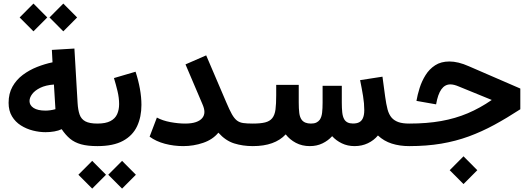

<svg xmlns="http://www.w3.org/2000/svg" viewBox="-20 -831 3016 1092"><path d="M286.7 -350.2 295.3 -210Q281 -206.1 266.5 -204Q252 -201.9 238.9 -201.9Q194.5 -201.9 171.2 -217Q147.9 -232.1 147.9 -256.2Q147.9 -275.8 163.1 -296.1Q178.2 -316.4 209 -331.6Q239.9 -346.8 286.7 -350.2ZM534.2 0V-128.2H533.7Q489.4 -128.2 465.7 -140.7Q442 -153.2 432.8 -179.4Q423.6 -205.6 421.3 -245.6L403.2 -554.9L275 -547.2L278.7 -476.6Q234.7 -467.5 190.6 -450.1Q146.5 -432.6 109.7 -405.1Q73 -377.6 51 -338.3Q28.9 -299.1 28.9 -246Q28.9 -201.2 48.2 -169.3Q67.5 -137.3 98.9 -117.6Q130.2 -97.8 167.1 -88.5Q203.9 -79.2 238.9 -79.2Q264.8 -79.2 289 -83.5Q313.2 -87.8 330.8 -96.3Q352.8 -63.4 378.4 -42Q404.1 -20.6 441.2 -10.3Q478.3 0 533.7 0ZM261.5 -731.7 340.1 -652.8 418.6 -731.7 340.1 -810.7ZM91.7 -731.7 170.3 -652.8 248.8 -731.7 170.3 -810.7Z M751 -423.1 628.1 -387Q639 -351.7 648.3 -313Q657.5 -274.4 657.5 -239.1Q657.5 -206.8 646.3 -181.8Q635.1 -156.7 608.2 -142.5Q581.3 -128.2 534.2 -128.2Q507.7 -128.2 488.8 -109.5Q469.8 -90.8 469.8 -64.3Q469.8 -37.8 488.8 -18.9Q507.7 0 534.2 0Q624.6 0 679.7 -30Q734.7 -59.9 759.6 -113Q784.4 -166 784.4 -234.3Q784.4 -278.2 775.6 -326.8Q766.7 -375.5 751 -423.1ZM595.7 162.8 674.3 241.7 752.8 162.8 674.3 83.9ZM425.8 162.8 504.4 241.7 582.9 162.8 504.4 83.9Z M1418 -128.2H1417.5Q1384.5 -128.2 1363.4 -131.2Q1342.3 -134.2 1327.4 -145.7Q1312.5 -157.2 1298.6 -181.9Q1284.8 -206.7 1266.5 -250L1152.7 -516.1L1035 -464.8L1130 -241.8Q1136.7 -226.7 1139.6 -215.5Q1142.6 -204.3 1142.6 -194.2Q1142.6 -174.7 1130.5 -159.8Q1118.4 -144.9 1094.1 -136.5Q1069.8 -128.2 1033.2 -128.2Q993.5 -128.2 949 -136.5Q904.5 -144.8 872.3 -162.4L830.9 -53.7Q867.2 -26.9 917.8 -13.4Q968.5 0 1021.9 0Q1081.1 0 1135.4 -18.6Q1189.8 -37.1 1222 -76.4Q1262.6 -30.9 1311.7 -15.4Q1360.8 0 1417.5 0H1418Z M2155.3 -394.9 2028.1 -375.2Q2038 -327 2044.9 -284.7Q2051.8 -242.4 2051.8 -204.5Q2051.8 -174.1 2042.5 -156.1Q2035.5 -142.2 2022.4 -135.4Q2009.3 -128.5 1987.1 -128.5Q1951.3 -128.5 1937.4 -153.3Q1929 -168.5 1926.5 -192.2Q1924 -215.9 1924 -247.4V-343H1814.8V-247.4Q1814.8 -214.7 1812 -189.9Q1809.1 -165.2 1798.6 -149.9Q1790.8 -139.4 1778.9 -133.8Q1767 -128.2 1748.4 -128.2Q1712.5 -128.2 1696.2 -149.2Q1685.1 -164.2 1682.1 -188.7Q1679.1 -213.3 1679.1 -247.4V-348.4H1550.9V-289.8Q1550.9 -240 1546.9 -208.4Q1542.8 -176.8 1528.3 -158.8Q1514.3 -141.5 1488 -134.8Q1461.8 -128.2 1418 -128.2Q1391.5 -128.2 1372.6 -109.5Q1353.6 -90.8 1353.6 -64.3Q1353.6 -37.8 1372.6 -18.9Q1391.5 0 1418 0Q1480.8 0 1527.3 -16.7Q1573.7 -33.3 1605 -66.7Q1627.7 -37.2 1662.7 -18.6Q1697.8 0 1742.2 0Q1782 0 1814.1 -15.6Q1846.3 -31.1 1869.1 -56.5Q1891.7 -31.5 1924.3 -15.7Q1956.9 0 1996.6 0Q2038.2 0 2072.4 -16.4Q2106.6 -32.7 2129.5 -60.5Q2163.2 -28.7 2208.3 -14.3Q2253.4 0 2307.1 0H2307.6V-128.2H2307.1Q2270 -128.2 2246.5 -136.4Q2222.9 -144.7 2208.1 -161Q2191.9 -179.6 2184.1 -209.2Q2176.4 -238.9 2170.8 -279.8Z M2348.5 -257.2 2460.3 -237.5Q2470.2 -294.9 2490.2 -322.9Q2510.3 -351 2541.6 -351Q2552.5 -351 2564.6 -347.8Q2576.8 -344.6 2591.1 -338.4L2776.9 -262.5Q2710.3 -216.4 2640.1 -186.7Q2569.9 -157 2488.8 -142.6Q2407.7 -128.2 2307.6 -128.2Q2281.2 -128.2 2262.3 -109.4Q2243.3 -90.7 2243.3 -64.3Q2243.3 -38 2262.3 -19Q2281.2 0 2307.6 0Q2406.7 0 2489.7 -14Q2572.6 -28.1 2646.3 -55.1Q2720 -82.2 2791.5 -121Q2863 -159.9 2939.3 -209.6V-327.4L2647.3 -453.9Q2615.7 -468 2588 -474.7Q2560.2 -481.3 2536.1 -481.3Q2488.2 -481.3 2454.9 -459.7Q2421.6 -438.1 2400.3 -403.7Q2378.9 -369.4 2366.6 -330.5Q2354.4 -291.6 2348.5 -257.2ZM2537.6 137 2616.2 215.8 2694.7 137 2616.2 58Z"/></svg>

Font: Estedad-VF-FD Black
Style: Regular
Weight: 900
Designer: Amin Abedi
Version: Version 4.000